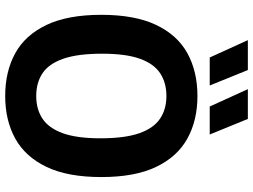

<svg xmlns="http://www.w3.org/2000/svg" viewBox="-140 -848 998 758"><g transform="rotate(90 359.0 -469.0)"><path d="M359 9.5Q262.5 9.5 190.5 -30Q118.5 -69.5 78.5 -153.5Q38.5 -237.5 38.5 -370Q38.5 -502.5 78.5 -586.5Q118.5 -670.5 190.5 -710Q262.5 -749.5 359 -749.5Q455 -749.5 527 -709.8Q599 -670 639 -586.2Q679 -502.5 679 -370Q679 -237.5 639 -153.8Q599 -70 527 -30.2Q455 9.5 359 9.5ZM359 -113Q411 -113 448.2 -137.5Q485.5 -162 505.8 -217.5Q526 -273 526 -366.5Q526 -463.5 505.8 -520.5Q485.5 -577.5 448 -602.2Q410.5 -627 359 -627Q307 -627 269.5 -602.5Q232 -578 212 -522.5Q192 -467 192 -373.5Q192 -276.5 212 -219.5Q232 -162.5 269.2 -137.8Q306.5 -113 359 -113ZM400.5 -798 332 -948.5H449.5L511 -798ZM207 -798 138.5 -948.5H256.5L317.5 -798Z"/></g></svg>

Font: Encode Sans Semi Condensed
Style: Bold
Weight: 700
Width: 4
Designer: Multiple Designers
Foundry: Impallari Type
Version: Version 3.000; ttfautohint (v1.8.3) -l 8 -r 50 -G 200 -x 14 